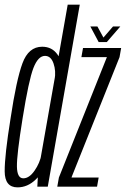

<svg xmlns="http://www.w3.org/2000/svg" viewBox="-23 -805 542 828"><path d="M138 0H183L321 -785H269L141 -59.5ZM52.5 3Q96 3 131 -30.8Q166 -64.5 174 -108.5L156 -139.5Q149 -102 126 -69Q103 -36 77.5 -36Q51 -36 50 -86.2Q49 -136.5 74.5 -295Q101 -460 121.2 -512Q141.5 -564 171 -564Q196.5 -564 207.8 -531.5Q219 -499 212.5 -462L241 -491.5Q249 -535.5 225.2 -569.5Q201.5 -603.5 159 -603.5Q100 -603.5 73.8 -532Q47.5 -460.5 22.5 -294Q-3 -135.5 -2.8 -66.2Q-2.5 3 52.5 3ZM224 0H395.5L402.5 -39.5H285.5L286.5 -43L492.5 -558.5L499.5 -598H335L328 -558.5H438.5L437.5 -557.5L231 -39.5ZM402.5 -623.5H437.5L496 -691H464.5L423 -643L397 -691H366.5Z"/></svg>

Font: Anybody ExtraCondensed Light
Style: Italic
Weight: 300
Width: 2
Italic angle: -10°
Version: Version 1.113;gftools[0.9.25]